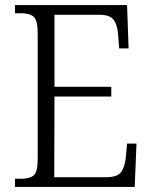

<svg xmlns="http://www.w3.org/2000/svg" viewBox="-20 -734 598 754"><path d="M39 0V-32H62Q96 -32 112 -45Q128 -58 128 -108V-603Q128 -655 112 -668.5Q96 -682 62 -682H39V-714H479L485 -544H448L444 -596Q441 -636 426.5 -656Q412 -676 370 -676H194V-393H417V-355H194L193 -38H396Q440 -38 455 -57.5Q470 -77 474 -115L479 -170H516L509 0Z"/></svg>

Font: Noto Serif Ethiopic SemiCondensed Light
Style: Regular
Weight: 300
Width: 4
Designer: Monotype Design Team
Foundry: Monotype Imaging Inc.
Version: Version 2.102; ttfautohint (v1.8.4.7-5d5b)